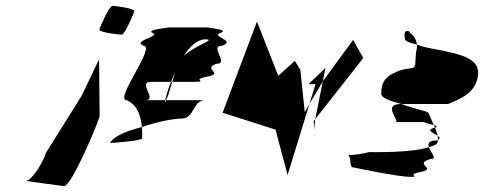

<svg xmlns="http://www.w3.org/2000/svg" viewBox="-20 -789 1661 659"><path d="M68 -168 200 -150C225 -151 310 -350 322 -390L320 -585L260 -460L138 -265C128 -232 89 -168 68 -168ZM321 -688C318 -678 388 -670 398 -670C408 -670 438 -740 441 -750C444 -760 376 -769 366 -769C355 -769 324 -698 321 -688Z M358 -298C372 -299 475 -306 468 -316C468 -329 468 -341 467 -353C414 -339 368 -321 358 -298ZM415 -445C447 -432 463 -398 467 -353C522 -372 577 -382 603 -382C649 -382 639 -445 685 -445H550C547 -437 544 -433 547 -445H478C523 -445 451 -508 497 -508H567C571 -519 576 -530 581 -541L571 -508H641C704 -508 630 -514 691 -526C753 -538 671 -552 723 -570C769 -570 696 -632 742 -632C794 -650 700 -664 737 -676C775 -689 670 -695 698 -695H554C582 -695 475 -689 504 -676C534 -664 433 -650 472 -632C518 -632 370 -445 415 -445ZM555 -474C551 -460 548 -451 547 -445H550C553 -453 558 -464 558 -464L571 -508H567C562 -496 558 -485 555 -474ZM611 -597C631 -630 659 -654 684 -654C726 -654 651 -635 611 -597Z M744 -402 926 -344C939 -291 954 -240 967 -188L1042 -432L1026 -404L1011 -549L992 -580L935 -529L862 -715ZM1039 -500H1063L1042 -432L1088 -510L1097 -556ZM1088 -510 1062 -380 1227 -590 1192 -652ZM1057 -374 1058 -344 1062 -380Z M1179 -251C1187 -239 1177 -214 1195 -214C1195 -214 1346 -182 1387 -182C1430 -182 1365 -188 1429 -200C1479 -212 1395 -227 1461 -244C1481 -244 1458 -266 1452 -284C1394 -264 1262 -267 1247 -267C1181 -250 1171 -263 1179 -251ZM1289 -470C1284 -454 1319 -442 1358 -432H1518C1557 -449 1613 -467 1621 -532C1626 -586 1567 -600 1513 -612C1506 -616 1445 -622 1411 -636C1412 -626 1410 -617 1408 -610L1405 -566C1400 -549 1387 -559 1349 -546C1323 -534 1288 -523 1289 -470ZM1370 -658C1367 -649 1385 -642 1411 -636C1409 -652 1401 -668 1388 -675C1386 -687 1362 -689 1370 -658ZM1337 -370H1444C1422 -370 1448 -366 1469 -360C1458 -381 1454 -401 1447 -404C1435 -410 1390 -419 1358 -432H1356C1288 -432 1357 -370 1337 -370ZM1469 -360C1470 -357 1472 -354 1473 -351H1475C1482 -354 1478 -357 1469 -360ZM1452 -284C1469 -288 1480 -294 1482 -301C1483 -303 1483 -306 1483 -309C1482 -308 1481 -308 1480 -307C1451 -307 1448 -296 1452 -284ZM1473 -351C1439 -343 1467 -333 1482 -323C1480 -331 1477 -342 1473 -351ZM1482 -323C1483 -318 1483 -313 1483 -309C1493 -314 1489 -318 1482 -323Z"/></svg>

Font: bitstorm
Style: sucnobl
Weight: 400
Version: Version 0.2